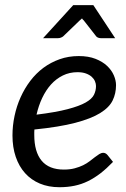

<svg xmlns="http://www.w3.org/2000/svg" viewBox="-20 -736 501 762"><path d="M440.5 -398Q440.5 -365 427 -337.2Q413.5 -309.5 377.5 -287.2Q341.5 -265 278.5 -248.5Q215.5 -232 116.5 -222Q116 -216.5 116 -211V-200.5Q116 -133.5 145.2 -98.2Q174.5 -63 233.5 -63Q257.5 -63 276.2 -68Q295 -73 309.8 -80.2Q324.5 -87.5 335.8 -96.2Q347 -105 356.5 -112.2Q366 -119.5 374 -124.5Q382 -129.5 390 -129.5Q399 -129.5 406.5 -121L428.5 -93.5Q403 -67 378.8 -48.2Q354.5 -29.5 329 -17Q303.5 -4.5 275.8 1.2Q248 7 216 7Q172.5 7 138 -7.5Q103.5 -22 79.5 -48.8Q55.5 -75.5 42.5 -113.5Q29.5 -151.5 29.5 -198.5Q29.5 -237.5 37.8 -276.2Q46 -315 61.8 -350Q77.5 -385 100.2 -415Q123 -445 152.2 -466.8Q181.5 -488.5 216.8 -501Q252 -513.5 292.5 -513.5Q331 -513.5 359 -502.5Q387 -491.5 405 -474.5Q423 -457.5 431.8 -437Q440.5 -416.5 440.5 -398ZM287.5 -449.5Q256 -449.5 229.5 -436.5Q203 -423.5 182.5 -400.8Q162 -378 147.5 -347.2Q133 -316.5 125 -281Q202 -290.5 248.5 -302.8Q295 -315 320 -329.2Q345 -343.5 353 -360Q361 -376.5 361 -394.5Q361 -403.5 357 -413.2Q353 -423 344.2 -431Q335.5 -439 321.5 -444.2Q307.5 -449.5 287.5 -449.5ZM437 -584.5H380Q374.5 -584.5 369.5 -586.5Q364.5 -588.5 362 -591.5L312 -655.5L308.5 -658.5Q307 -660.5 305.5 -663Q303 -660.5 301 -658.8Q299 -657 297 -655.5L230.5 -591.5Q227.5 -589 222 -586.8Q216.5 -584.5 210.5 -584.5H151L270.5 -715.5H350.5Z"/></svg>

Font: Lato TR
Style: Italic
Weight: 400
Italic angle: -12°
Designer: Lukasz Dziedzic
Foundry: tyPoland Lukasz Dziedzic
Version: Version 1.104 2013